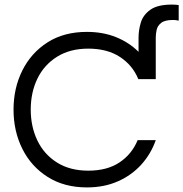

<svg xmlns="http://www.w3.org/2000/svg" viewBox="-20 -809 799 837"><path d="M359 8Q260 8 188 -37.5Q116 -83 77.5 -160Q39 -237 39 -331Q39 -425 77.5 -502Q116 -579 187.5 -624.5Q259 -670 359 -670Q429 -670 486 -647Q543 -624 584 -583V-645Q584 -678 594 -711Q604 -744 635.5 -766.5Q667 -789 729 -789Q737 -789 744 -788.5Q751 -788 759 -787V-719Q746 -722 735 -722Q699 -722 683 -709.5Q667 -697 663 -679.5Q659 -662 659 -645V-464H583Q558 -525 502.5 -561Q447 -597 365 -597Q285 -597 228.5 -561.5Q172 -526 143 -466Q114 -406 114 -331Q114 -257 143 -196.5Q172 -136 228.5 -100.5Q285 -65 365 -65Q447 -65 501 -101Q555 -137 580 -198H659Q638 -138 596 -91.5Q554 -45 494 -18.5Q434 8 359 8Z"/></svg>

Font: Questrial
Style: Regular
Weight: 400
Designer: Joe Prince, Laura Meseguer
Foundry: Joe Prince, Laura Meseguer
Version: Version 2.000; ttfautohint (v1.8.3)